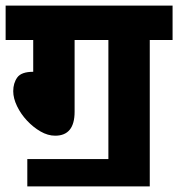

<svg xmlns="http://www.w3.org/2000/svg" viewBox="-20 -642 633 682"><path d="M77 -77H365V-500H245V-245Q245 -160 176 -160Q150 -160 124 -175Q98 -190 76 -213.5Q54 -237 40.5 -265Q27 -293 27 -318Q27 -347 41.5 -367Q56 -387 98 -387V-500H0V-622H593V-500H512V20H77Z"/></svg>

Font: Noto Sans SemiCondensed ExtraBold
Style: Regular
Weight: 800
Width: 4
Designer: Monotype Design Team
Foundry: Monotype Imaging Inc.
Version: Version 2.013; ttfautohint (v1.8.4.7-5d5b)